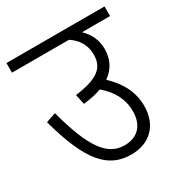

<svg xmlns="http://www.w3.org/2000/svg" viewBox="-148 -731 784 829"><g transform="rotate(-30 244.5 -316.0)"><path d="M0 -622V-574H284C322 -549 345 -514 345 -465C345 -399 304 -367 191 -352L202 -302C237 -306 267 -312 292 -322C341 -280 369 -231 369 -169C369 -95 326 -59 265 -59C178 -59 125 -137 73 -330L24 -313C86 -86 157 -10 271 -10C361 -10 423 -67 423 -165C423 -235 391 -293 337 -344C379 -373 398 -414 398 -463C398 -508 380 -545 349 -574H489V-622Z"/></g></svg>

Font: Noto Sans Devanagari SemiCondensed Light
Style: Regular
Weight: 300
Width: 4
Designer: Jelle Bosma - Monotype Design Team
Foundry: Monotype Imaging Inc.
Version: Version 2.004